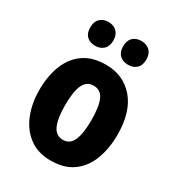

<svg xmlns="http://www.w3.org/2000/svg" viewBox="-183 -868 905 988"><g transform="rotate(30 269.5 -373.5)"><path d="M501 -276Q501 -197 477 -132Q453 -67 401.5 -28.5Q350 10 268 10Q193 10 141.5 -28Q90 -66 63.5 -131Q37 -196 37 -276Q37 -360 62.5 -424Q88 -488 139.5 -524Q191 -560 271 -560Q374 -560 437.5 -486.5Q501 -413 501 -276ZM191 -275Q191 -196 209.5 -155Q228 -114 270 -114Q311 -114 329 -154.5Q347 -195 347 -276Q347 -356 329 -395.5Q311 -435 269 -435Q228 -435 209.5 -395.5Q191 -356 191 -275ZM103 -686Q103 -721 122 -739Q141 -757 171 -757Q202 -757 221 -738.5Q240 -720 240 -686Q240 -652 221 -634Q202 -616 171 -616Q141 -616 122 -633.5Q103 -651 103 -686ZM298 -686Q298 -721 317 -739Q336 -757 367 -757Q398 -757 417 -738.5Q436 -720 436 -686Q436 -652 417 -634Q398 -616 367 -616Q336 -616 317 -634Q298 -652 298 -686Z"/></g></svg>

Font: Noto Sans Arabic Cond ExtBd
Style: Regular
Weight: 800
Width: 3
Designer: Monotype Design Team, Nadine Chahine, Nizar Qandah and Khaled Hosny
Foundry: Monotype Imaging Inc.
Version: Version 2.012; ttfautohint (v1.8.4.7-5d5b)